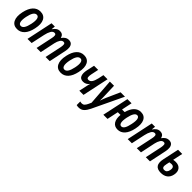

<svg xmlns="http://www.w3.org/2000/svg" viewBox="332 -2010 3709 3709"><g transform="rotate(45 2186.5 -156.0)"><path d="M193 10Q92 10 50 -71Q8 -152 38 -293Q65 -420 126 -486Q187 -552 275 -552Q378 -552 420 -472Q462 -392 431 -250Q404 -122 343 -56Q282 10 193 10ZM202 -84Q242 -84 270.5 -127.5Q299 -171 318 -262Q338 -358 325 -408Q312 -458 268 -458Q187 -458 151 -279Q132 -183 145.5 -133.5Q159 -84 202 -84Z M471 0 586 -542H676L668 -465H672Q698 -505 731.5 -528.5Q765 -552 809 -552Q893 -552 913 -470H916Q941 -507 974.5 -529.5Q1008 -552 1052 -552Q1102 -552 1128 -525.5Q1154 -499 1159.5 -454Q1165 -409 1153 -352L1079 0H965L1038 -343Q1047 -388 1043 -420.5Q1039 -453 1004 -453Q965 -453 938 -411Q911 -369 897 -305L833 0H719L792 -346Q802 -389 797.5 -421Q793 -453 759 -453Q716 -453 688 -404Q660 -355 644 -279L584 0Z M1385 10Q1284 10 1242 -71Q1200 -152 1230 -293Q1257 -420 1318 -486Q1379 -552 1467 -552Q1570 -552 1612 -472Q1654 -392 1623 -250Q1596 -122 1535 -56Q1474 10 1385 10ZM1394 -84Q1434 -84 1462.5 -127.5Q1491 -171 1510 -262Q1530 -358 1517 -408Q1504 -458 1460 -458Q1379 -458 1343 -279Q1324 -183 1337.5 -133.5Q1351 -84 1394 -84Z M1887 0 1923 -167Q1926 -184 1931 -203Q1936 -222 1942 -238H1939Q1917 -207 1885 -190Q1853 -173 1814 -173Q1739 -173 1715.5 -229.5Q1692 -286 1711 -377L1747 -542H1860L1827 -385Q1817 -335 1822 -303Q1827 -271 1865 -271Q1904 -271 1932.5 -310Q1961 -349 1980 -433L2003 -542H2116L2001 0Z M2104 240Q2072 240 2047 232V134Q2072 141 2094 141Q2127 141 2148.5 120Q2170 99 2188 62L2218 -3L2179 -542H2293L2302 -278Q2304 -248 2304 -214Q2304 -180 2303 -152H2306Q2315 -179 2326.5 -211.5Q2338 -244 2350 -269L2472 -542H2592L2293 86Q2259 157 2216.5 198.5Q2174 240 2104 240Z M2543 0 2659 -542H2772L2727 -327H2798Q2828 -438 2885 -495Q2942 -552 3021 -552Q3120 -552 3160 -472Q3200 -392 3170 -251Q3143 -122 3083.5 -56Q3024 10 2938 10Q2852 10 2810.5 -54.5Q2769 -119 2780 -232H2706L2657 0ZM2947 -85Q2984 -85 3011 -128Q3038 -171 3056 -262Q3077 -360 3065 -408.5Q3053 -457 3013 -457Q2940 -457 2903 -280Q2883 -184 2895 -134.5Q2907 -85 2947 -85Z M3209 0 3324 -542H3414L3406 -465H3410Q3436 -505 3469.5 -528.5Q3503 -552 3547 -552Q3631 -552 3651 -470H3654Q3679 -507 3712.5 -529.5Q3746 -552 3790 -552Q3840 -552 3866 -525.5Q3892 -499 3897.5 -454Q3903 -409 3891 -352L3817 0H3703L3776 -343Q3785 -388 3781 -420.5Q3777 -453 3742 -453Q3703 -453 3676 -411Q3649 -369 3635 -305L3571 0H3457L3530 -346Q3540 -389 3535.5 -421Q3531 -453 3497 -453Q3454 -453 3426 -404Q3398 -355 3382 -279L3322 0Z M4119 10Q3924 10 3971 -210L4042 -542H4156L4113 -338Q4145 -345 4178 -345Q4264 -345 4305 -290.5Q4346 -236 4327 -148Q4310 -69 4256.5 -29.5Q4203 10 4119 10ZM4081 -187Q4068 -130 4079.5 -103Q4091 -76 4130 -76Q4196 -76 4212 -157Q4233 -258 4148 -258Q4123 -258 4095 -252Z"/></g></svg>

Font: Noto Sans Condensed SemiBold
Style: Italic
Weight: 600
Width: 3
Italic angle: -12°
Designer: Monotype Design Team
Foundry: Monotype Imaging Inc.
Version: Version 2.013; ttfautohint (v1.8.4.7-5d5b)